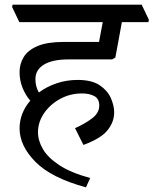

<svg xmlns="http://www.w3.org/2000/svg" viewBox="-20 -640 659 824"><path d="M367 124 349 164Q201 124 132.5 55Q64 -14 64 -89Q64 -122 76 -152.5Q88 -183 110 -208Q90 -231 77 -262.5Q64 -294 64 -331Q64 -366 82 -395.5Q100 -425 141.5 -442.5Q183 -460 253 -460H405L421 -545H63L32 -610L34 -620H588L619 -555L617 -545H503Q496 -507 488.5 -465.5Q481 -424 475 -393L461 -385H273Q206 -385 169 -363Q132 -341 132 -300Q132 -284 136 -269Q140 -254 147 -243Q180 -268 223 -282.5Q266 -297 313 -297Q374 -297 408 -274Q442 -251 456 -218.5Q470 -186 470 -158Q470 -116 441 -80.5Q412 -45 338 -18L302 -90Q343 -108 374.5 -131.5Q406 -155 406 -187Q406 -216 385 -227.5Q364 -239 332 -239Q281 -239 238 -215.5Q195 -192 169 -154Q143 -116 143 -72Q143 -37 164 -0.5Q185 36 234 68.5Q283 101 367 124Z"/></svg>

Font: Tiro Devanagari Hindi
Style: Italic
Weight: 400
Italic angle: -11°
Designer: Devanagari: John Hudson & Fiona Ross, assisted by Paul Hanslow. Latin: John Hudson with Paul Hanslow, assisted by Kaja S
Foundry: Tiro Typeworks Ltd.
Version: Version 1.52